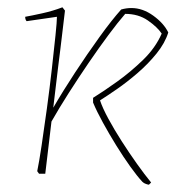

<svg xmlns="http://www.w3.org/2000/svg" viewBox="-20 -476 489 526"><path d="M388 30Q386 30 380 28Q374 26 370 22Q356 7 337 -19.5Q318 -46 298.5 -77.5Q279 -109 262 -140Q245 -171 235 -195V-208Q264 -226 301 -252.5Q338 -279 372 -312Q406 -345 423 -384Q411 -402 385 -420Q359 -438 323 -438Q303 -415 277 -380Q251 -345 223 -304Q195 -263 168.5 -221.5Q142 -180 121 -143L104 0H87L82 -7Q87 -31 94 -77.5Q101 -124 108.5 -179Q116 -234 122 -287Q128 -340 132 -379Q136 -418 136 -430L53 -418Q49 -422 49 -430Q66 -433 95.5 -439.5Q125 -446 151 -456L158 -447Q153 -404 150 -380Q147 -356 145.5 -342.5Q144 -329 142.5 -318.5Q141 -308 139.5 -294.5Q138 -281 135 -257Q132 -233 127 -190L126 -181Q152 -226 185.5 -277Q219 -328 252.5 -374.5Q286 -421 312 -450Q319 -452 326 -453Q333 -454 340 -454Q371 -454 400 -433Q429 -412 441 -387Q432 -358 409 -329.5Q386 -301 357 -276Q328 -251 300.5 -232Q273 -213 254 -201Q261 -180 277 -150.5Q293 -121 313.5 -89Q334 -57 355 -27.5Q376 2 394 24Z"/></svg>

Font: Labrada Thin
Style: Italic
Weight: 100
Italic angle: -7°
Designer: Mercedes Jáuregui
Foundry: Omnibus-Type Team
Version: Version 1.000; ttfautohint (v1.8.4.7-5d5b)